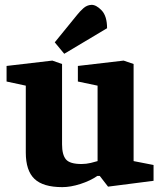

<svg xmlns="http://www.w3.org/2000/svg" viewBox="-20 -756 655 789"><path d="M236 13Q157 13 121.5 -21Q86 -55 86 -129V-404L7 -421V-485L195 -507L235 -493V-163Q235 -120 251 -101Q267 -82 315 -82Q334 -82 353 -86.5Q372 -91 381 -94V-404L300 -421V-485L488 -507L529 -493V-94L611 -78V-13L424 11L390 -33H380Q351 -13 310.5 0Q270 13 236 13ZM244 -535 205 -582 297 -695Q308 -709 322.5 -722Q337 -735 355 -736Q375 -737 397.5 -713.5Q420 -690 420 -640Z"/></svg>

Font: Faustina Light ExtraBold
Style: Regular
Weight: 800
Version: Version 1.200